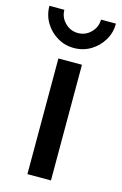

<svg xmlns="http://www.w3.org/2000/svg" viewBox="-144 -761 514 811"><g transform="rotate(15 113.5 -355.5)"><path d="M33.2 -710.9Q33.2 -678.2 56.9 -654.5Q80.6 -630.9 113.3 -630.9Q146.5 -630.9 169.9 -654.5Q193.4 -678.2 193.4 -710.9H258.8Q258.8 -670.9 239 -637.9Q219.2 -605 186.3 -585.2Q153.3 -565.4 113.3 -565.4Q73.2 -565.4 40.3 -585.2Q7.3 -605 -12.5 -637.9Q-32.2 -670.9 -32.2 -710.9ZM62 -505.9H165V0H62Z"/></g></svg>

Font: Anta
Style: Regular
Weight: 400
Designer: Sergej Lebedev
Foundry: Sergej Lebedev
Version: Version 1.000; ttfautohint (v1.8.4.7-5d5b)